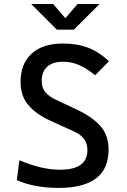

<svg xmlns="http://www.w3.org/2000/svg" viewBox="-20 -918 626 948"><path d="M269 9.8Q150.9 9.8 63 -28.3L75.7 -127Q129.4 -104 179.4 -92Q229.5 -80.1 276.9 -80.1Q411.6 -80.1 411.6 -176.8Q411.6 -238.8 348.1 -267.6L228 -322.3Q157.2 -354.5 119.4 -399.9Q81.5 -445.3 81.5 -512.7Q81.5 -603.5 136.2 -653.3Q190.9 -703.1 291 -703.1Q360.8 -703.1 414.6 -682.6Q468.3 -662.1 518.1 -615.7L449.7 -546.4Q406.7 -581.5 369.4 -597.4Q332 -613.3 291.5 -613.3Q241.2 -613.3 213.6 -589.1Q186 -564.9 186 -517.6Q186 -483.9 204.1 -462.6Q222.2 -441.4 257.3 -424.8L358.9 -377Q436 -340.8 476.1 -295.4Q516.1 -250 516.1 -178.7Q516.1 9.8 269 9.8ZM260.7 -771.5 133.8 -898.4H242.2L302.7 -828.1L363.3 -898.4H471.7L344.7 -771.5Z"/></svg>

Font: CaskaydiaMono NF
Style: Regular
Weight: 400
Designer: Aaron Bell
Foundry: Saja Typeworks
Version: Version 2111.001; ttfautohint (v1.8.4);Nerd Fonts 3.1.1